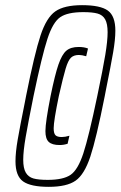

<svg xmlns="http://www.w3.org/2000/svg" viewBox="-20 -716 470 744"><path d="M40 -91Q40 -125 48.5 -174.5Q57 -224 77 -323L81 -344Q114 -509 137 -578.5Q160 -648 194.5 -672Q229 -696 298 -696Q369 -696 398 -675Q427 -654 427 -597Q427 -563 418.5 -513.5Q410 -464 390 -365L386 -344Q353 -178 330 -109Q307 -40 273 -16Q239 8 169 8Q99 8 69.5 -13Q40 -34 40 -91ZM357 -344Q379 -449 388 -503.5Q397 -558 397 -591Q397 -624 387.5 -641Q378 -658 358 -663.5Q338 -669 303 -669Q242 -669 213.5 -649.5Q185 -630 164 -566Q143 -502 110 -344Q89 -240 79.5 -185Q70 -130 70 -97Q70 -64 80 -47Q90 -30 109.5 -24.5Q129 -19 165 -19Q225 -19 253.5 -38.5Q282 -58 303 -122Q324 -186 357 -344ZM156 -208Q156 -242 176 -344Q193 -427 206.5 -466Q220 -505 237 -519.5Q254 -534 285 -534Q306 -534 321 -528L314 -498Q297 -503 286 -503Q266 -503 255 -492.5Q244 -482 234.5 -450.5Q225 -419 208 -344Q188 -247 188 -219Q188 -199 195 -192Q202 -185 219 -185Q232 -185 249 -190L242 -159Q227 -154 211 -154Q182 -154 169 -166Q156 -178 156 -208Z"/></svg>

Font: Saira Ultra Condensed ExLight
Style: Italic
Weight: 200
Width: 1
Italic angle: -12°
Designer: Hector Gatti with collaboration of the Omnibus-Type team
Foundry: Omnibus-Type
Version: Version 1.001; ttfautohint (v1.8)